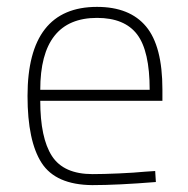

<svg xmlns="http://www.w3.org/2000/svg" viewBox="-20 -529 547 558"><path d="M249 -23Q280 -23 325.5 -25Q371 -27 401 -30L431 -32L433 0Q321 9 248 9Q142 8 101 -55.5Q60 -119 60 -250Q60 -509 262 -509Q357 -509 404.5 -452Q452 -395 452 -269V-236H97Q97 -128 131 -75.5Q165 -23 249 -23ZM97 -268H415Q415 -381 378.5 -429Q342 -477 262 -477Q97 -477 97 -268Z"/></svg>

Font: TypoPRO Titillium Text
Style: 1 wt
Weight: 100
Designer: Accademia di Belle Arti di Urbino and others
Foundry: Accademia di Belle Arti di Urbino and others.
Version: Version 25.000